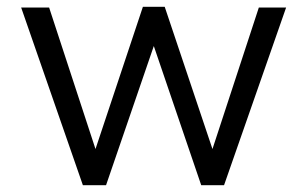

<svg xmlns="http://www.w3.org/2000/svg" viewBox="-20 -539 901 563"><path d="M124 -517H42L223 4H291L431 -404L570 4H637L819 -517H739L603 -102L463 -519H399L260 -102Z"/></svg>

Font: Mission
Style: Regular
Weight: 400
Version: Version 1.000;FEAKit 1.0